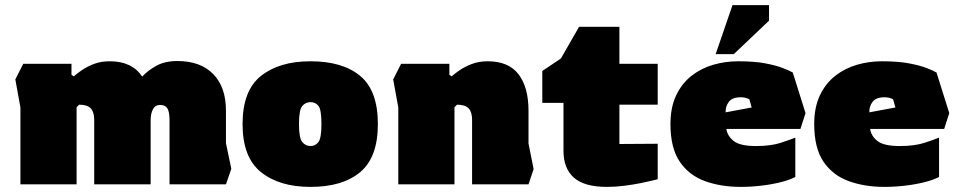

<svg xmlns="http://www.w3.org/2000/svg" viewBox="-20 -722 3752 752"><path d="M40 -411 71 -472H260V-429L269 -423Q280 -433 299.5 -446.5Q319 -460 346.5 -471Q374 -482 410 -482Q497 -482 537 -422Q559 -446 592.5 -464.5Q626 -483 675 -483Q765 -483 815 -432Q865 -381 865 -289V-161L886 -61L865 0H644V-252Q644 -284 635.5 -297.5Q627 -311 607 -311Q588 -311 579 -294Q570 -277 570 -251V0H349V-253Q349 -283 335.5 -297.5Q322 -312 290 -312L280 -302V0H60V-301Z M1196 10Q1074 10 1002 -48Q930 -106 930 -236Q930 -367 1002 -424.5Q1074 -482 1196 -482Q1322 -482 1391 -424.5Q1460 -367 1460 -236Q1460 -106 1391 -48Q1322 10 1196 10ZM1196 -150Q1215 -150 1227 -165.5Q1239 -181 1239 -236Q1239 -292 1227.5 -307Q1216 -322 1196 -322Q1177 -322 1164 -307Q1151 -292 1151 -236Q1151 -181 1164 -165.5Q1177 -150 1196 -150Z M1540 0V-301L1520 -411L1551 -472H1740V-429L1749 -423Q1760 -433 1779.5 -446.5Q1799 -460 1827 -471Q1855 -482 1890 -482Q1972 -482 2011 -431Q2050 -380 2050 -288V-160L2070 -60L2050 0H1829V-253Q1829 -283 1815.5 -297.5Q1802 -312 1770 -312L1760 -302V0Z M2357 10Q2269 10 2228 -26Q2187 -62 2187 -131V-319H2104V-444L2177 -493L2248 -617H2406V-472H2556V-312H2406V-158L2556 -159V-20Q2556 -20 2538 -15.5Q2520 -11 2490.5 -5Q2461 1 2426 5.5Q2391 10 2357 10Z M2881 10Q2804 10 2741.5 -12.5Q2679 -35 2642.5 -88.5Q2606 -142 2606 -236Q2606 -302 2628.5 -349Q2651 -396 2689 -425.5Q2727 -455 2774 -468.5Q2821 -482 2871 -482Q2934 -482 2976.5 -474Q3019 -466 3045 -456Q3071 -446 3085 -438L3135 -279L3115 -217H2825Q2829 -189 2854 -169.5Q2879 -150 2941 -150Q3000 -150 3039 -163Q3078 -176 3095 -183V-29Q3075 -18 3040 -9Q3005 0 2963.5 5Q2922 10 2881 10ZM2822 -282 2924 -301 2915 -333Q2901 -341 2881 -341Q2848 -341 2834.5 -323Q2821 -305 2822 -282ZM2783 -510 2849 -702H2992V-641L2854 -510Z M3444 10Q3367 10 3304.5 -12.5Q3242 -35 3205.5 -88.5Q3169 -142 3169 -236Q3169 -302 3191.5 -349Q3214 -396 3252 -425.5Q3290 -455 3337 -468.5Q3384 -482 3434 -482Q3497 -482 3539.5 -474Q3582 -466 3608 -456Q3634 -446 3648 -438L3698 -279L3678 -217H3388Q3392 -189 3417 -169.5Q3442 -150 3504 -150Q3563 -150 3602 -163Q3641 -176 3658 -183V-29Q3638 -18 3603 -9Q3568 0 3526.5 5Q3485 10 3444 10ZM3385 -282 3487 -301 3478 -333Q3464 -341 3444 -341Q3411 -341 3397.5 -323Q3384 -305 3385 -282Z"/></svg>

Font: Rowdies
Style: Bold
Weight: 700
Designer: Jaikishan Patel
Version: Version 1.000; ttfautohint (v1.8.3)